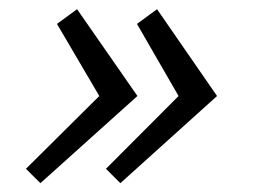

<svg xmlns="http://www.w3.org/2000/svg" viewBox="-20 -462 571 424"><path d="M69.2 -57.5 37.3 -89.2 199.3 -250 105.8 -409.2 150.2 -441.7 283.5 -250ZM245.8 -57.5 214 -89.2 374.3 -250 282.5 -409.2 326.8 -441.7 459.3 -250Z"/></svg>

Font: Epunda Slab Light
Style: Italic
Weight: 300
Italic angle: -12°
Designer: Simon Atzbach
Foundry: typofactur
Version: Version 1.102